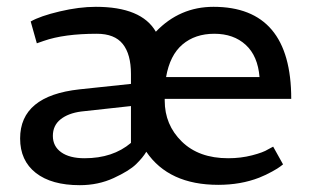

<svg xmlns="http://www.w3.org/2000/svg" viewBox="-20 -532 914 563"><path d="M620 10Q475 10 409 -87Q399 -70 379 -50.5Q359 -31 313.5 -10Q268 11 214 11Q131 11 85 -25Q39 -61 39 -126Q39 -251 213 -270L364 -286V-315Q364 -373 340 -403Q316 -433 264 -433Q168 -433 108 -412L88 -405L70 -469Q98 -485 155 -498.5Q212 -512 261 -512Q395 -512 437 -439Q507 -512 606 -512Q834 -512 834 -242H463V-237Q463 -166 513 -117Q563 -68 649 -68Q686 -68 719 -76.5Q752 -85 766 -94L781 -102L810 -50Q807 -48 801.5 -43.5Q796 -39 778 -29Q760 -19 740 -11Q686 10 620 10ZM228 -68Q311 -68 364 -113V-221L218 -205Q180 -200 157.5 -182Q135 -164 135 -133.5Q135 -103 159.5 -85.5Q184 -68 228 -68ZM467 -306H741Q736 -368 700.5 -400.5Q665 -433 608.5 -433Q552 -433 515 -401.5Q478 -370 467 -306Z"/></svg>

Font: Belgrano
Style: Regular
Weight: 400
Designer: Daniel Hernandez
Foundry: Daniel Hernndez
Version: Version 1.003